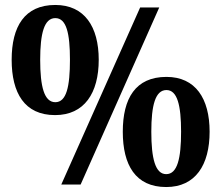

<svg xmlns="http://www.w3.org/2000/svg" viewBox="-20 -744 892 774"><path d="M202 -280C320 -280 378 -369 378 -503C378 -637 320 -724 203 -724C79 -724 27 -637 27 -503C27 -369 79 -280 202 -280ZM227 0H305L622 -714H545ZM203 -332C158 -332 142 -395 142 -503C142 -609 158 -671 203 -671C248 -671 262 -609 262 -503C262 -395 248 -332 203 -332ZM650 10C768 10 825 -79 825 -213C825 -347 768 -434 651 -434C526 -434 475 -347 475 -213C475 -79 526 10 650 10ZM650 -42C606 -42 590 -105 590 -213C590 -319 606 -381 651 -381C695 -381 710 -319 710 -213C710 -105 695 -42 650 -42Z"/></svg>

Font: Noto Serif Lao SemiCondensed ExtraBold
Style: Regular
Weight: 800
Width: 4
Designer: Monotype Design Team
Foundry: Monotype Imaging Inc.
Version: Version 2.003